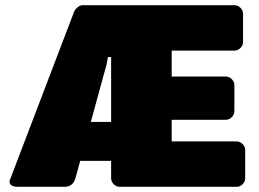

<svg xmlns="http://www.w3.org/2000/svg" viewBox="-20 -720 998 740"><path d="M330 -250H408.3V-500H395.8L391.7 -475ZM289.2 -100 270.8 -33.3Q260.8 0 229.2 0H50Q16.7 0 16.7 -20.8Q16.7 -26.7 20.8 -33.3L262.5 -666.7Q265 -677.5 275.4 -688.8Q285.8 -700 300 -700H408.3H883.3Q896.7 -700 906.7 -690Q916.7 -680 916.7 -666.7V-558.3Q916.7 -545 906.7 -535Q896.7 -525 883.3 -525H641.7V-425H850Q863.3 -425 873.3 -415Q883.3 -405 883.3 -391.7V-291.7Q883.3 -278.3 873.3 -268.3Q863.3 -258.3 850 -258.3H641.7V-175H891.7Q905 -175 915 -165Q925 -155 925 -141.7V-33.3Q925 -20 915 -10Q905 0 891.7 0H441.7Q428.3 0 418.3 -10Q408.3 -20 408.3 -33.3V-100Z"/></svg>

Font: BoonTook Mon
Style: Regular
Weight: 400
Designer: Sungsit Sawaiwan
Foundry: FontUni
Version: Version 3.0